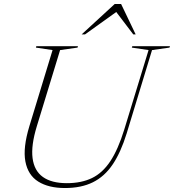

<svg xmlns="http://www.w3.org/2000/svg" viewBox="-20 -938 877 968"><path d="M165.5 -301Q136 -204.5 144.2 -140.8Q152.5 -77 196.2 -45.8Q240 -14.5 317 -14.5Q390 -14.5 443.5 -40.2Q497 -66 536.2 -125.2Q575.5 -184.5 606.5 -285L729 -685.5L644.5 -698L647 -705H837L834.5 -698L746.5 -685.5L618.5 -265Q589 -169.5 548 -108.8Q507 -48 448.2 -19Q389.5 10 307.5 10Q225 10 173 -22.5Q121 -55 108 -123.8Q95 -192.5 128 -301.5L245 -685.5L161 -698L163 -705H373L371 -698L283 -685.5ZM391.5 -764.5 558.5 -918H590.5L664 -764.5H652L558.5 -887.5H580L408.5 -764.5Z"/></svg>

Font: Newsreader 60pt ExtraLight
Style: Italic
Weight: 250
Italic angle: -17°
Designer: Hugues Gentile
Foundry: Production Type
Version: Version 1.003